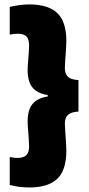

<svg xmlns="http://www.w3.org/2000/svg" viewBox="-20 -698 392 848"><path d="M23 -667.5V-545Q30 -546.5 39 -547.8Q48 -549 58 -549Q85.5 -549 97 -536.8Q108.5 -524.5 108.5 -497Q108.5 -486 107 -465Q105.5 -444 103.8 -422.8Q102 -401.5 102 -388.5Q102 -358 110.2 -335Q118.5 -312 138 -297.8Q157.5 -283.5 191 -278V-269.5L198 -273Q161 -268.5 140 -253.8Q119 -239 110.5 -215.8Q102 -192.5 102 -161Q102 -148.5 103.8 -127Q105.5 -105.5 107 -84.8Q108.5 -64 108.5 -52.5Q108.5 -25 96.5 -12.8Q84.5 -0.5 56 -0.5Q46.5 -0.5 38.2 -1.8Q30 -3 23 -4.5V119Q42.5 124 64.5 127Q86.5 130 109 130Q192 130 232.5 92.2Q273 54.5 273 -33Q273 -47.5 271.5 -70.8Q270 -94 268.2 -116.8Q266.5 -139.5 266.5 -151.5Q266.5 -169 272.5 -180.5Q278.5 -192 291.8 -198Q305 -204 326.5 -205V-344.5Q305 -345.5 291.8 -351.5Q278.5 -357.5 272.5 -369.2Q266.5 -381 266.5 -398.5Q266.5 -411 268.2 -433.5Q270 -456 271.5 -479.2Q273 -502.5 273 -516.5Q273 -603 232.5 -640.8Q192 -678.5 109 -678.5Q86.5 -678.5 64.2 -675.2Q42 -672 23 -667.5Z"/></svg>

Font: Anek Kannada Medium ExtraBold
Style: Regular
Weight: 800
Version: Version 1.003